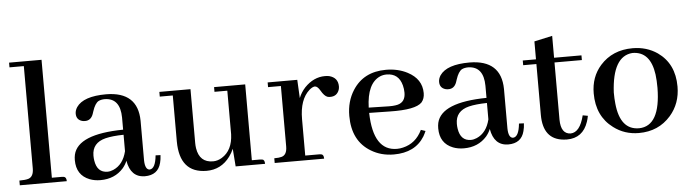

<svg xmlns="http://www.w3.org/2000/svg" viewBox="-43 -807 3569 990"><g transform="rotate(-5 1741.5 -312.0)"><path d="M245.1 -24.4H193.4V-634.8H25.4V-610.4H99.6V-81.1Q99.6 -38.1 72.3 -29.3Q56.6 -24.4 25.4 -24.4V0H268.6Q268.6 -20.5 255.9 -23.4Q251 -24.4 245.1 -24.4Z M671.9 9.8Q740.2 9.8 755.9 -51.8Q760.7 -69.3 761.7 -91.8L736.3 -92.8Q729.5 -23.4 699.2 -22.5Q675.8 -24.4 674.8 -72.3V-277.3Q672.9 -427.7 509.8 -428.7Q391.6 -428.7 355.5 -376Q344.7 -359.4 344.7 -342.8Q344.7 -311.5 374 -302.7Q381.8 -300.8 389.6 -300.8Q419.9 -300.8 431.6 -333Q433.6 -337.9 436.5 -347.7Q449.2 -386.7 467.8 -397.5Q481.4 -404.3 501 -404.3Q580.1 -402.3 581.1 -301.8V-239.3Q346.7 -236.3 322.3 -132.8Q319.3 -119.1 319.3 -104.5Q319.3 -26.4 386.7 0Q412.1 9.8 442.4 9.8Q516.6 9.8 561.5 -41Q576.2 -58.6 584 -78.1Q598.6 8.8 671.9 9.8ZM482.4 -30.3Q428.7 -30.3 418.9 -93.8Q417 -105.5 417 -119.1Q417 -185.5 487.3 -203.1Q523.4 -211.9 581.1 -212.9V-127.9Q564.5 -59.6 512.7 -37.1Q497.1 -30.3 482.4 -30.3Z M1270.5 -24.4H1228.5V-417H1067.4V-392.6H1133.8V-167Q1130.9 -84 1075.2 -49.8Q1052.7 -36.1 1029.3 -36.1Q959 -36.1 947.3 -111.3Q945.3 -125 945.3 -138.7V-417H784.2V-392.6H851.6V-154.3Q852.5 8.8 991.2 9.8Q1067.4 9.8 1113.3 -52.7Q1127 -71.3 1135.7 -91.8L1142.6 0H1294.9Q1294.9 -21.5 1282.2 -23.4Q1277.3 -24.4 1270.5 -24.4Z M1576.2 -24.4H1504.9V-212.9Q1504.9 -314.5 1556.6 -360.4Q1572.3 -374 1585 -375Q1598.6 -375 1612.3 -351.6Q1628.9 -322.3 1645.5 -316.4Q1652.3 -314.5 1660.2 -314.5Q1694.3 -314.5 1706.1 -346.7Q1709 -355.5 1709 -364.3Q1709 -410.2 1663.1 -421.9Q1652.3 -423.8 1641.6 -423.8Q1583 -423.8 1536.1 -375Q1514.6 -351.6 1502.9 -322.3L1498 -417H1344.7V-392.6H1411.1V-80.1Q1411.1 -36.1 1382.8 -28.3Q1370.1 -24.4 1344.7 -24.4V0H1600.6Q1600.6 -21.5 1587.9 -23.4Q1583 -24.4 1576.2 -24.4Z M1959 -404.3Q2021.5 -404.3 2038.1 -340.8Q2043 -322.3 2043 -302.7Q2043 -254.9 2002.9 -244.1Q1980.5 -238.3 1939.5 -240.2L1852.5 -242.2Q1856.4 -367.2 1924.8 -397.5Q1940.4 -404.3 1959 -404.3ZM2133.8 -96.7 2110.4 -104.5Q2078.1 -37.1 2010.7 -21.5Q1995.1 -17.6 1979.5 -17.6Q1857.4 -17.6 1852.5 -212.9Q1852.5 -213.9 1852.5 -214.8L1959 -212.9Q2092.8 -210 2126 -245.1Q2141.6 -263.7 2141.6 -292Q2141.6 -365.2 2068.4 -403.3Q2019.5 -428.7 1958 -428.7Q1841.8 -428.7 1785.2 -339.8Q1749 -283.2 1749 -208Q1749 -78.1 1843.8 -21.5Q1895.5 9.8 1960.9 9.8Q2071.3 9.8 2120.1 -69.3Q2127.9 -83 2133.8 -96.7Z M2552.7 9.8Q2621.1 9.8 2636.7 -51.8Q2641.6 -69.3 2642.6 -91.8L2617.2 -92.8Q2610.4 -23.4 2580.1 -22.5Q2556.6 -24.4 2555.7 -72.3V-277.3Q2553.7 -427.7 2390.6 -428.7Q2272.5 -428.7 2236.3 -376Q2225.6 -359.4 2225.6 -342.8Q2225.6 -311.5 2254.9 -302.7Q2262.7 -300.8 2270.5 -300.8Q2300.8 -300.8 2312.5 -333Q2314.5 -337.9 2317.4 -347.7Q2330.1 -386.7 2348.6 -397.5Q2362.3 -404.3 2381.8 -404.3Q2460.9 -402.3 2461.9 -301.8V-239.3Q2227.5 -236.3 2203.1 -132.8Q2200.2 -119.1 2200.2 -104.5Q2200.2 -26.4 2267.6 0Q2293 9.8 2323.2 9.8Q2397.5 9.8 2442.4 -41Q2457 -58.6 2464.8 -78.1Q2479.5 8.8 2552.7 9.8ZM2363.3 -30.3Q2309.6 -30.3 2299.8 -93.8Q2297.9 -105.5 2297.9 -119.1Q2297.9 -185.5 2368.2 -203.1Q2404.3 -211.9 2461.9 -212.9V-127.9Q2445.3 -59.6 2393.6 -37.1Q2377.9 -30.3 2363.3 -30.3Z M2665 -390.6H2733.4V-127.9Q2733.4 0 2839.8 9.8Q2848.6 10.7 2856.4 10.7Q2939.5 10.7 2966.8 -71.3Q2971.7 -85.9 2974.6 -101.6L2948.2 -106.4Q2926.8 -19.5 2877.9 -18.6Q2828.1 -20.5 2827.1 -93.8V-390.6H2968.8V-415H2827.1V-528.3L2733.4 -507.8V-415H2665Z M3118.2 -210Q3127.9 -396.5 3231.4 -404.3Q3324.2 -404.3 3340.8 -283.2Q3344.7 -252 3344.7 -213.9Q3342.8 -16.6 3232.4 -14.6Q3134.8 -14.6 3121.1 -151.4Q3118.2 -177.7 3118.2 -210ZM3234.4 -428.7Q3129.9 -428.7 3066.4 -357.4Q3014.6 -298.8 3014.6 -213.9Q3014.6 -95.7 3098.6 -33.2Q3155.3 9.8 3229.5 9.8Q3331.1 9.8 3394.5 -62.5Q3448.2 -124 3448.2 -211.9Q3448.2 -330.1 3362.3 -390.6Q3306.6 -428.7 3234.4 -428.7Z"/></g></svg>

Font: Abhaya Libre SemiBold
Style: Regular
Weight: 600
Designer: Pushpananda Ekanayake, Sol Matas, Pathum Egodawatta
Foundry: Mooniak
Version: Version 1.050 ; ttfautohint (v1.6)